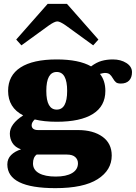

<svg xmlns="http://www.w3.org/2000/svg" viewBox="-20 -788 704 995"><path d="M91 -553 64 -583 227 -768H327L490 -583L463 -553L321 -656Q291 -677 277 -677Q263 -677 233 -656ZM664 -414Q664 -386 649 -370.5Q634 -355 606 -355Q589 -355 581 -361.5Q573 -368 565 -382Q557 -396 548.5 -403Q540 -410 523 -410Q516 -410 498 -405Q526 -370 526 -317Q526 -238 461.5 -197.5Q397 -157 274 -157Q208 -157 160 -169Q144 -154 144 -139Q144 -127 152.5 -120.5Q161 -114 177 -114H384Q463 -114 511 -79.5Q559 -45 559 18Q559 94 486 140.5Q413 187 267 187Q18 187 18 64Q18 35 37.5 15.5Q57 -4 89 -14Q58 -25 44.5 -47Q31 -69 31 -96Q31 -145 100 -190Q22 -230 22 -317Q22 -397 86.5 -438.5Q151 -480 274 -480Q389 -480 452 -444Q480 -465 507 -472.5Q534 -480 565 -480Q606 -480 635 -461.5Q664 -443 664 -414ZM328 -317Q328 -415 274 -415Q220 -415 220 -317Q220 -220 274 -220Q328 -220 328 -317ZM151 59Q151 92 182 109.5Q213 127 269 127Q323 127 353.5 109Q384 91 384 58Q384 39 370 26Q356 13 327 13H170Q151 27 151 59Z"/></svg>

Font: Taviraj Black
Style: Regular
Weight: 900
Designer: Katatrad Team
Foundry: CadsonDemak
Version: Version 1.030